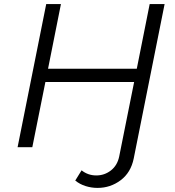

<svg xmlns="http://www.w3.org/2000/svg" viewBox="-20 -720 856 939"><path d="M379 113Q410 138 451 138Q491 138 522.5 113.5Q554 89 563 45L636 -319H202L138 0H66L206 -700H278L215 -384H649L712 -700H785L634 55Q620 124 570 161.5Q520 199 457 199Q427 199 398.5 190Q370 181 348 163Z"/></svg>

Font: Montserrat Alternates
Style: Italic
Weight: 400
Italic angle: -11.3°
Designer: Julieta Ulanovsky
Foundry: Julieta Ulanovsky
Version: Version 7.200